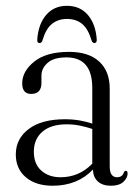

<svg xmlns="http://www.w3.org/2000/svg" viewBox="-20 -614 459 644"><path d="M33 -96Q33 -148.5 76.2 -181.2Q119.5 -214 197.5 -214Q224 -214 247 -210Q270 -206 289.5 -199.5V-319Q289.5 -421.5 203 -421.5Q160 -421.5 139.5 -403Q119 -384.5 119 -360.5V-336Q119 -299 84.5 -299Q54.5 -299 54.5 -334.5Q54.5 -375 95 -407.5Q135.5 -440 211.5 -440Q277.5 -440 312.8 -407.5Q348 -375 348 -317V-56Q348 -19.5 372.5 -19.5Q390.5 -19.5 395.5 -36Q398 -41 402 -41Q408 -41 408 -32Q408 -17.5 394 -4.2Q380 9 352 9Q323.5 9 307.8 -5.8Q292 -20.5 292 -45.5Q240 9 156.5 9Q100 9 66.5 -19.5Q33 -48 33 -96ZM93.5 -105Q93.5 -64 118.5 -41.8Q143.5 -19.5 183 -19.5Q245.5 -19.5 289.5 -65V-181.5Q270 -188 248.8 -192.5Q227.5 -197 203.5 -197Q151 -197 122.2 -172.2Q93.5 -147.5 93.5 -105ZM204.5 -550.5Q175 -550.5 154.2 -533.8Q133.5 -517 122.5 -478.5Q119.5 -469.5 113 -469.5Q104 -469.5 105 -481.5Q108.5 -533 134.8 -563.8Q161 -594.5 204.5 -594.5Q248.5 -594.5 274.8 -563.8Q301 -533 304.5 -481.5Q305 -469.5 296.5 -469.5Q290.5 -469.5 287 -478.5Q276 -516.5 255.8 -533.5Q235.5 -550.5 204.5 -550.5Z"/></svg>

Font: Fraunces 144pt Soft Light
Style: Regular
Weight: 300
Version: Version 1.000;[0bf87f6ff]